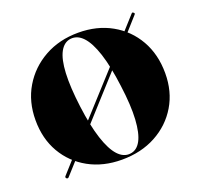

<svg xmlns="http://www.w3.org/2000/svg" viewBox="-90 -554 691 663"><g transform="rotate(-20 256.0 -222.5)"><path d="M49 4.5Q47 2.5 47 0.2Q47 -2 49 -4L128 -92L147 -113L352 -338.5L363.5 -351L455 -452.5Q457 -455 459 -455.2Q461 -455.5 463 -453Q465.5 -451.5 465.5 -449.5Q465.5 -447.5 463 -445L371.5 -342.5L360 -330L154.5 -103L136.5 -83.5L57.5 4Q54 8 49 4.5ZM259 -454Q328 -454 381 -424.2Q434 -394.5 464 -341.8Q494 -289 494 -220Q494 -152.5 463 -100.8Q432 -49 377.5 -19.5Q323 10 252 10Q183.5 10 130.5 -19.2Q77.5 -48.5 47.5 -100.2Q17.5 -152 17.5 -220Q17.5 -288 48.8 -340.5Q80 -393 134.5 -423.5Q189 -454 259 -454ZM286 0Q310.5 -2.5 324.8 -28.8Q339 -55 342 -105.5Q345 -156 335 -230.5Q325.5 -305.5 309.8 -353.8Q294 -402 273.2 -424Q252.5 -446 227 -443Q202.5 -440 188.2 -413.5Q174 -387 171.5 -337Q169 -287 178.5 -212.5Q188 -138.5 203.8 -90.2Q219.5 -42 240.2 -19.5Q261 3 286 0Z"/></g></svg>

Font: Fraunces 120pt
Style: Bold
Weight: 700
Version: Version 1.000;[b76b70a41]